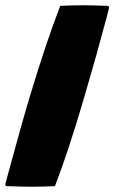

<svg xmlns="http://www.w3.org/2000/svg" viewBox="-25 -657 434 728"><path d="M-4.9 42.2Q-4.9 40.5 3.9 8.3Q58.1 -191.9 89.8 -296.9Q152.1 -502.7 203.4 -634.8Q250.5 -637 289.6 -637Q326.7 -637 382.1 -634.8Q388.7 -634.3 388.7 -628.2Q388.7 -626.5 379.2 -590.6Q345 -461.2 294.9 -290Q233.6 -80.6 183.3 48.8Q136.2 51 97.2 51Q58.8 51 1.7 48.8Q-4.9 48.3 -4.9 42.2Z"/></svg>

Font: Digitalt
Style: Medium
Weight: 500
Designer: gluk
Foundry: gluk
Version: Version 0.60